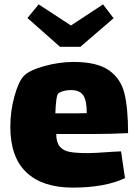

<svg xmlns="http://www.w3.org/2000/svg" viewBox="-20 -805 626 874"><path d="M491 -114Q502 -114 531 -116L549 6Q457 49 311 49Q174 49 100.5 -20Q27 -89 27 -228Q27 -299 45.5 -366Q64 -433 88 -459Q113 -485 181 -504Q249 -523 315 -523Q422 -523 476 -485Q530 -447 546.5 -379.5Q563 -312 563 -199Q482 -195 405 -195H236Q236 -157 252 -138Q268 -119 297.5 -113.5Q327 -108 381 -108Q411 -108 491 -114ZM232 -289H294Q350 -289 375 -290Q375 -347 359 -371Q343 -395 303 -395Q271 -395 248 -382Q240 -378 236.5 -350.5Q233 -323 232 -289ZM497 -722 346 -592H253L105 -723L156 -785L303 -689L449 -785Z"/></svg>

Font: Lalezar
Style: Regular
Weight: 400
Designer: Borna Izadpanah
Foundry: Borna Izadpanah
Version: Version 1.003;November 28, 2018;FontCreator 11.5.0.2421 64-b